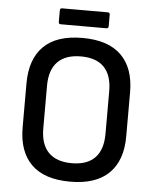

<svg xmlns="http://www.w3.org/2000/svg" viewBox="-56 -843 726 901"><g transform="rotate(5 307.5 -392.5)"><path d="M308 11Q186 11 125 -49.5Q64 -110 64 -223V-431Q64 -545 125 -605.5Q186 -666 308 -666Q429 -666 490.5 -605.5Q552 -545 552 -431V-223Q552 -110 490.5 -49.5Q429 11 308 11ZM308 -76Q380 -76 417 -114Q454 -152 454 -227V-428Q454 -503 417 -541Q380 -579 308 -579Q236 -579 198.5 -541Q161 -503 161 -428V-227Q161 -152 198.5 -114Q236 -76 308 -76ZM200 -721Q190 -721 190 -731V-786Q190 -796 200 -796H415Q425 -796 425 -786V-731Q425 -721 415 -721Z"/></g></svg>

Font: Sofia Sans Semi Condensed SemiBold
Style: Regular
Weight: 600
Designer: Botio Nikoltchev, Ani Petrova
Foundry: lettersoup
Version: Version 4.100